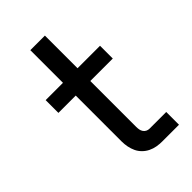

<svg xmlns="http://www.w3.org/2000/svg" viewBox="-222 -815 894 894"><g transform="rotate(-45 225.0 -367.5)"><path d="M294 0Q276 0 258.5 -3Q241 -6 224.5 -14Q208 -22 195 -35Q182 -48 174.5 -64Q167 -80 163.5 -98Q160 -116 160 -134V-436H46V-520H160V-735H256V-520H404V-436H256V-134Q256 -125 257.5 -116Q259 -107 264 -99.5Q269 -92 277 -88Q285 -84 294 -84H404V0Z"/></g></svg>

Font: Iosevka Etoile Medium
Style: Regular
Weight: 500
Designer: Belleve Invis
Foundry: Belleve Invis
Version: Version 22.1.2; ttfautohint (v1.8.4)